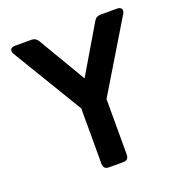

<svg xmlns="http://www.w3.org/2000/svg" viewBox="-133 -861 926 977"><g transform="rotate(-20 330.0 -372.5)"><path d="M292 0Q262 0 262 -30V-330L33 -709Q24 -725 30 -735Q36 -745 54 -745H143Q166 -745 178 -725L330 -468L482 -725Q493 -745 518 -745H606Q624 -745 630 -735Q636 -725 627 -709L399 -331V-30Q399 0 369 0Z"/></g></svg>

Font: Pitagon Sans Text
Style: Bold
Weight: 700
Designer: Travis Tran
Foundry: Pitagon
Version: Version 1.001; ttfautohint (v1.8.4.7-5d5b);gftools[0.9.26]